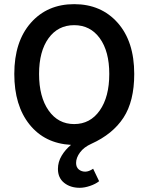

<svg xmlns="http://www.w3.org/2000/svg" viewBox="-20 -686 714 924"><path d="M363.8 217.8Q318.4 217.8 288.6 193.8Q258.8 169.9 258.8 127Q258.8 93.3 276.6 63.5Q294.4 33.7 321.8 11.2Q195.3 4.4 122.1 -86.9Q48.8 -178.2 48.8 -330.1Q48.8 -485.8 128.2 -575.9Q207.5 -666 336.9 -666Q466.8 -666 546.4 -576.2Q626 -486.3 626 -330.1Q626 -198.7 574.2 -119.6Q522.5 -40.5 419.9 5.9Q383.8 22 365 47.6Q346.2 73.2 346.2 98.1Q346.2 118.7 359.1 129.4Q372.1 140.1 390.1 140.1Q407.7 140.1 428.2 126L457 186Q439.9 199.7 413.3 208.7Q386.7 217.8 363.8 217.8ZM505.9 -330.1Q505.9 -439 460.2 -502Q414.6 -564.9 336.9 -564.9Q259.3 -564.9 213.6 -502Q168 -439 168 -330.1Q168 -219.7 213.9 -154.3Q259.8 -88.9 336.9 -88.9Q414.1 -88.9 460 -154.3Q505.9 -219.7 505.9 -330.1Z"/></svg>

Font: Toshiba Sans Medium
Style: Regular
Weight: 500
Designer: Paul D. Hunt
Foundry: Toshiba Corporation
Version: Version 2.020;PS 2.0;hotconv 1.0.86;makeotf.lib2.5.63406